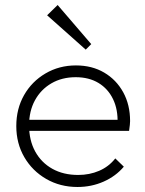

<svg xmlns="http://www.w3.org/2000/svg" viewBox="-20 -736 580 766"><path d="M289 10Q220 10 164.5 -22Q109 -54 77 -109Q45 -164 45 -233Q45 -302 76 -356.5Q107 -411 161.5 -443Q216 -475 283 -475Q347 -475 395.5 -446.5Q444 -418 471.5 -368Q499 -318 499 -253Q499 -247 498 -237.5Q497 -228 495 -214H81V-258H466L449 -244Q451 -299 431 -340.5Q411 -382 373 -405Q335 -428 282 -428Q227 -428 185 -403.5Q143 -379 119.5 -336Q96 -293 96 -236Q96 -176 120.5 -131.5Q145 -87 189 -62.5Q233 -38 292 -38Q337 -38 375.5 -54.5Q414 -71 440 -104L474 -71Q442 -33 393.5 -11.5Q345 10 289 10ZM322 -538 168 -675 210 -716 344 -560Z"/></svg>

Font: Outfit Thin ExtraLight
Style: Regular
Weight: 250
Version: Version 1.100;gftools[0.9.27]